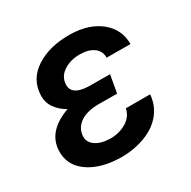

<svg xmlns="http://www.w3.org/2000/svg" viewBox="-128 -662 791 796"><g transform="rotate(-30 267.5 -264.5)"><path d="M22.9 -145Q27.8 -234.4 140.1 -274.9Q110.4 -291 91.1 -317.6Q71.8 -344.2 72.8 -379.4Q75.2 -454.6 140.9 -497.1Q206.5 -539.6 307.1 -537.6Q394 -535.2 447.5 -491.7Q501 -448.2 501 -377.9L387.2 -378.4Q387.2 -410.6 362.5 -428.2Q337.9 -445.8 299.8 -445.8Q256.3 -446.8 223.6 -427.2Q190.9 -407.7 186 -374.5Q176.8 -315.4 263.2 -312.5L365.2 -312L350.1 -227.5L262.2 -228Q208.5 -228 176.3 -207.3Q144 -186.5 139.6 -150.4Q135.7 -119.6 160.9 -100.6Q186 -81.5 231 -80.1Q274.9 -79.1 309.6 -99.9Q344.2 -120.6 351.1 -156.7H467.3Q462.9 -104.5 431.2 -66.4Q399.4 -28.3 345.5 -8.8Q291.5 10.7 230 9.8Q134.8 7.8 77.1 -33.7Q19.5 -75.2 22.9 -145Z"/></g></svg>

Font: Roboto Medium
Style: Italic
Weight: 500
Italic angle: -12°
Designer: Google
Version: Version 2.134; 2016